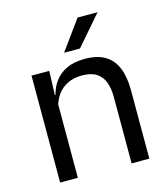

<svg xmlns="http://www.w3.org/2000/svg" viewBox="-104 -765 741 847"><g transform="rotate(-15 266.5 -341.5)"><path d="M392.5 0V-303.7Q392.5 -343 381.7 -371.5Q371 -399.9 346.7 -415.7Q322.3 -431.4 280.6 -431.4Q242.1 -431.4 213.8 -417Q185.5 -402.5 168 -377.8Q150.5 -353 143.5 -321.5L129 -378.9H146.7Q154.3 -412.1 174.3 -439.3Q194.3 -466.5 228.1 -482.7Q261.9 -498.9 311 -498.9Q369.2 -498.9 404.7 -477.1Q440.3 -455.2 456.8 -413.8Q473.4 -372.3 473.4 -312.6V0ZM66.1 0V-488.2H147L143.4 -371.1L147 -366.3V0ZM328.8 -683.1H418.8V-681.7L303.6 -548.4H231.9V-549.7Z"/></g></svg>

Font: Anek Latin Medium
Style: Regular
Weight: 500
Designer: Yesha Goshar
Foundry: Ek Type
Version: Version 1.003